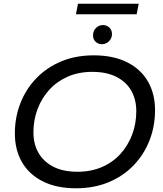

<svg xmlns="http://www.w3.org/2000/svg" viewBox="-20 -1006 880 1034"><path d="M389 8Q285 8 211 -29Q137 -66 98.5 -132.5Q60 -199 60 -287Q60 -374 90 -450.5Q120 -527 176 -585Q232 -643 310 -675.5Q388 -708 485 -708Q590 -708 664 -671Q738 -634 776.5 -567.5Q815 -501 815 -413Q815 -326 785 -249.5Q755 -173 699 -115Q643 -57 564.5 -24.5Q486 8 389 8ZM398 -81Q470 -81 529 -106.5Q588 -132 629 -177.5Q670 -223 692 -282Q714 -341 714 -407Q714 -470 687 -517.5Q660 -565 607 -592Q554 -619 477 -619Q404 -619 345.5 -593.5Q287 -568 245.5 -522.5Q204 -477 182 -418Q160 -359 160 -293Q160 -230 187.5 -182.5Q215 -135 267.5 -108Q320 -81 398 -81ZM528 -768Q509 -768 495 -781Q481 -794 481 -816Q481 -840 497 -855.5Q513 -871 535 -871Q554 -871 568.5 -858Q583 -845 583 -822Q583 -800 567 -784Q551 -768 528 -768ZM389 -929 400 -986H727L716 -929Z"/></svg>

Font: Montserrat Thin Medium
Style: Italic
Weight: 500
Italic angle: -11.3°
Version: Version 9.000